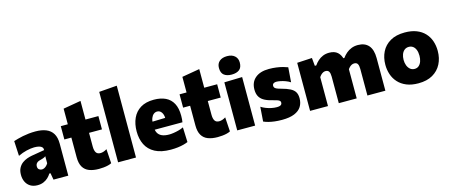

<svg xmlns="http://www.w3.org/2000/svg" viewBox="-48 -1332 4521 1931"><g transform="rotate(-15 2213.0 -367.0)"><path d="M163.5 13Q119.5 13 89 -5.8Q58.5 -24.5 42.8 -57Q27 -89.5 27 -130Q27 -173.5 42.5 -202.2Q58 -231 82.2 -248.8Q106.5 -266.5 133.5 -275.8Q160.5 -285 183.5 -289L317 -311.5Q318 -330 308 -341.5Q298 -353 277.5 -358.5Q257 -364 227 -364Q210 -364 189.8 -361.2Q169.5 -358.5 147.2 -353.2Q125 -348 102.5 -340Q80 -332 57.5 -321L49.5 -476.5Q68.5 -482.5 93 -489.5Q117.5 -496.5 147 -502.2Q176.5 -508 210 -511.8Q243.5 -515.5 280 -515.5Q344.5 -515.5 390.5 -496.8Q436.5 -478 460.8 -438Q485 -398 485 -334Q485 -308.5 485 -273Q485 -237.5 485 -211.5V-177.5Q485 -137.5 485 -93.2Q485 -49 485 0H331L318.5 -70H306Q293 -48 273 -29.2Q253 -10.5 225.8 1.2Q198.5 13 163.5 13ZM246 -129Q258 -129 270.2 -134.8Q282.5 -140.5 293.2 -151Q304 -161.5 312 -175.5V-249Q307 -244.5 300.2 -240.8Q293.5 -237 281.2 -233Q269 -229 248 -223.5Q235.5 -220.5 225.2 -213.8Q215 -207 209 -196.8Q203 -186.5 203 -171.5Q203 -149 216.5 -139Q230 -129 246 -129Z M801.5 14.5Q743 14.5 700.8 -1.8Q658.5 -18 636.2 -55.8Q614 -93.5 614 -157Q614 -184 614 -213.5Q614 -243 614 -278.2Q614 -313.5 614 -357Q614 -400.5 614 -455.5Q614 -515.5 614 -564Q614 -612.5 614 -663L798 -694.5Q798 -654.5 798 -617.8Q798 -581 798 -542Q798 -503 798 -455.5V-219.5Q798 -179 811.5 -157.2Q825 -135.5 857.5 -135.5Q872 -135.5 889.2 -141Q906.5 -146.5 924.5 -158L934 -9.5Q919.5 -1.5 897.8 4Q876 9.5 850.8 12Q825.5 14.5 801.5 14.5ZM541 -362V-500.5H932.5V-362Q887.5 -362 842.2 -362Q797 -362 755 -362H670.5Z M1003.5 0Q1003.5 -53 1003.5 -102.5Q1003.5 -152 1003.5 -214.5V-493Q1003.5 -553.5 1003.5 -613.2Q1003.5 -673 1003.5 -733.5L1190 -748Q1190 -689.5 1190 -626.5Q1190 -563.5 1190 -493V-214.5Q1190 -152 1190 -102.5Q1190 -53 1190 0Z M1550.5 14.5Q1449.5 14.5 1386.2 -19.5Q1323 -53.5 1293.5 -113.2Q1264 -173 1264 -251Q1264 -328.5 1291.2 -388.2Q1318.5 -448 1373.5 -481.8Q1428.5 -515.5 1512.5 -515.5Q1584 -515.5 1634.2 -491.2Q1684.5 -467 1711.2 -417.2Q1738 -367.5 1738 -289.5Q1738 -269 1736.8 -253Q1735.5 -237 1733 -221.5L1575 -276.5Q1576 -282.5 1576.5 -289.2Q1577 -296 1577 -301.5Q1577 -343.5 1559.5 -367.8Q1542 -392 1514.5 -392Q1494 -392 1477.8 -379.2Q1461.5 -366.5 1451.8 -341.8Q1442 -317 1442 -280V-248.5Q1442 -212.5 1455.8 -187.8Q1469.5 -163 1498.5 -150Q1527.5 -137 1574 -137Q1592 -137 1618.2 -140.8Q1644.5 -144.5 1672.5 -152Q1700.5 -159.5 1724 -171L1730 -16.5Q1710.5 -8 1684 -1Q1657.5 6 1624 10.2Q1590.5 14.5 1550.5 14.5ZM1335 -221.5V-302.5L1625.5 -310.5L1733 -292.5V-221.5Z M2038 14.5Q1979.5 14.5 1937.2 -1.8Q1895 -18 1872.8 -55.8Q1850.5 -93.5 1850.5 -157Q1850.5 -184 1850.5 -213.5Q1850.5 -243 1850.5 -278.2Q1850.5 -313.5 1850.5 -357Q1850.5 -400.5 1850.5 -455.5Q1850.5 -515.5 1850.5 -564Q1850.5 -612.5 1850.5 -663L2034.5 -694.5Q2034.5 -654.5 2034.5 -617.8Q2034.5 -581 2034.5 -542Q2034.5 -503 2034.5 -455.5V-219.5Q2034.5 -179 2048 -157.2Q2061.5 -135.5 2094 -135.5Q2108.5 -135.5 2125.8 -141Q2143 -146.5 2161 -158L2170.5 -9.5Q2156 -1.5 2134.2 4Q2112.5 9.5 2087.2 12Q2062 14.5 2038 14.5ZM1777.5 -362V-500.5H2169V-362Q2124 -362 2078.8 -362Q2033.5 -362 1991.5 -362H1907Z M2244 0Q2244 -53 2244 -102.5Q2244 -152 2244 -214.5V-264.5Q2244 -317 2244 -357Q2244 -397 2244 -431.2Q2244 -465.5 2244 -500.5L2430.5 -505.5Q2430.5 -470 2430.5 -435Q2430.5 -400 2430.5 -359Q2430.5 -318 2430.5 -264.5V-214.5Q2430.5 -152 2430.5 -102.5Q2430.5 -53 2430.5 0ZM2336.5 -556.5Q2287 -556.5 2257.8 -579Q2228.5 -601.5 2228.5 -653.5Q2228.5 -698.5 2257.8 -723.2Q2287 -748 2337.5 -748Q2388 -748 2416.8 -722.2Q2445.5 -696.5 2445.5 -653.5Q2445.5 -601.5 2416.5 -579Q2387.5 -556.5 2336.5 -556.5Z M2708 14.5Q2666.5 14.5 2631.2 10.2Q2596 6 2567.8 -1.5Q2539.5 -9 2518.5 -18.5L2529.5 -170Q2551 -155.5 2578.8 -144.8Q2606.5 -134 2635.2 -128.2Q2664 -122.5 2689.5 -122.5Q2706 -122.5 2718.2 -125.5Q2730.5 -128.5 2737.2 -136Q2744 -143.5 2744 -157Q2744 -169 2735.5 -176.2Q2727 -183.5 2707.2 -189.8Q2687.5 -196 2653.5 -204.5Q2605.5 -216.5 2575.5 -235.5Q2545.5 -254.5 2531.2 -282.8Q2517 -311 2517 -351.5Q2517 -428 2568 -471.2Q2619 -514.5 2710.5 -514.5Q2751.5 -514.5 2788 -509.5Q2824.5 -504.5 2854.2 -496.5Q2884 -488.5 2904 -480.5L2892.5 -327Q2869.5 -342 2842.5 -351.8Q2815.5 -361.5 2791.2 -366.2Q2767 -371 2752.5 -371Q2739.5 -371 2729.5 -367.8Q2719.5 -364.5 2714 -357.5Q2708.5 -350.5 2708.5 -339.5Q2708.5 -329 2714 -320.8Q2719.5 -312.5 2734.5 -305.5Q2749.5 -298.5 2778 -291Q2834.5 -276 2868.8 -258.5Q2903 -241 2918.2 -215.5Q2933.5 -190 2933.5 -150.5Q2933.5 -101 2910.5 -64Q2887.5 -27 2837.5 -6.2Q2787.5 14.5 2708 14.5Z M3002.5 0Q3002.5 -53 3002.5 -102.5Q3002.5 -152 3002.5 -214.5V-264.5Q3002.5 -323 3002.5 -381.2Q3002.5 -439.5 3002.5 -500.5L3158 -509L3166 -425.5H3181Q3198.5 -451 3221.2 -471.2Q3244 -491.5 3273 -503.5Q3302 -515.5 3338.5 -515.5Q3394 -515.5 3425.2 -487.2Q3456.5 -459 3468 -406.5L3481 -406Q3484.5 -391 3486.2 -374.2Q3488 -357.5 3488 -339Q3488 -306 3488 -275.8Q3488 -245.5 3488 -214.5Q3488 -152.5 3488 -102.8Q3488 -53 3488 0H3301.5Q3301.5 -53 3301.5 -101.5Q3301.5 -150 3301.5 -204V-276Q3301.5 -311 3291.2 -328.8Q3281 -346.5 3255.5 -346.5Q3241.5 -346.5 3229.5 -340.2Q3217.5 -334 3207.2 -323.8Q3197 -313.5 3189 -301V-204Q3189 -149.5 3189 -101.2Q3189 -53 3189 0ZM3599.5 0Q3599.5 -53 3599.5 -101.5Q3599.5 -150 3599.5 -204V-276Q3599.5 -311 3589.5 -328.8Q3579.5 -346.5 3554 -346.5Q3540 -346.5 3527.8 -340.5Q3515.5 -334.5 3505 -324Q3494.5 -313.5 3486.5 -301L3458.5 -425H3473.5Q3492 -451 3515.8 -471.2Q3539.5 -491.5 3569.8 -503.5Q3600 -515.5 3637.5 -515.5Q3709.5 -515.5 3748 -471.5Q3786.5 -427.5 3786.5 -339Q3786.5 -306 3786.5 -275.8Q3786.5 -245.5 3786.5 -214.5Q3786.5 -152.5 3786.5 -102.8Q3786.5 -53 3786.5 0Z M4129 14.5Q4057 14.5 4005 -7Q3953 -28.5 3919.2 -65.8Q3885.5 -103 3869.5 -150.8Q3853.5 -198.5 3853.5 -251Q3853.5 -326 3883.5 -385.8Q3913.5 -445.5 3973.8 -480.5Q4034 -515.5 4125 -515.5Q4195 -515.5 4246.5 -495.2Q4298 -475 4332 -438.8Q4366 -402.5 4382.5 -354.5Q4399 -306.5 4399 -251Q4399 -175 4368.2 -115Q4337.5 -55 4277.2 -20.2Q4217 14.5 4129 14.5ZM4128.5 -135.5Q4155.5 -135.5 4173.5 -151.8Q4191.5 -168 4200.2 -194.2Q4209 -220.5 4209 -251Q4209 -288 4198.5 -313.5Q4188 -339 4169.8 -352Q4151.5 -365 4127.5 -365Q4100.5 -365 4081.8 -350Q4063 -335 4053.2 -309.2Q4043.5 -283.5 4043.5 -251Q4043.5 -220.5 4053.2 -194.2Q4063 -168 4082 -151.8Q4101 -135.5 4128.5 -135.5Z"/></g></svg>

Font: Commissioner Thin ExtraBold
Style: Regular
Weight: 800
Version: Version 1.000